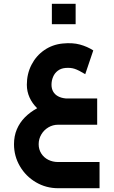

<svg xmlns="http://www.w3.org/2000/svg" viewBox="-20 -740 601 1008"><path d="M502.6 110.6H284.9Q256.8 110.6 233.6 99Q210.3 87.3 196.7 65.9Q183 44.4 183 17.1Q183 -10.7 196.9 -34.1Q210.7 -57.5 234.1 -71.4Q257.5 -85.2 284.9 -85.2H490.2V-223.1H325.6Q301.3 -225.4 284.5 -234.7Q267.6 -244 259 -259.4Q250.4 -274.8 250.4 -295Q250.4 -317 258.7 -336.5Q266.9 -356.1 283.4 -368.6Q299.9 -381.2 323.7 -383.2Q351 -385.6 372 -378.6Q392.9 -371.7 427.5 -350.6L469.7 -475.3Q438.4 -495.5 399.7 -506.1Q361 -516.7 309.3 -511.6Q255.4 -506.4 212.5 -476.8Q169.6 -447.2 145.2 -399.6Q120.9 -352 120.9 -295.1Q120.9 -259.6 135.2 -228.1Q149.5 -196.6 175.2 -171.8Q137.7 -151.4 110.6 -123.9Q83.5 -96.4 68.5 -61.2Q53.5 -25.9 53.5 17.1Q53.5 79.8 84.6 132.8Q115.7 185.9 168.8 217Q221.8 248.1 284.9 248.1H502.6ZM377.1 -612.9Q377.1 -645.5 377.1 -667.1Q377.1 -688.3 377.1 -720.2Q348 -720.2 329.8 -720.2Q311.7 -720.2 292 -720.2Q276.6 -720.2 252.3 -720.2Q252.3 -688.3 252.3 -667.1Q252.3 -645.5 252.3 -612.9Q252.3 -612.9 275.4 -612.9Q298.5 -612.9 336.5 -612.9Q336.5 -612.9 377.1 -612.9Z"/></svg>

Font: Arad-FD-VF Thin
Style: Regular
Weight: 100
Designer: Mohammad Darvishi
Version: Version 1.010;September 21, 2024;FontCreator 15.0.0.2992 64-